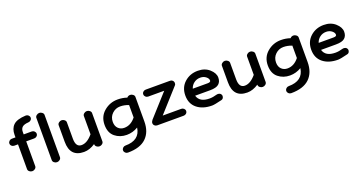

<svg xmlns="http://www.w3.org/2000/svg" viewBox="-45 -1283 4074 2154"><g transform="rotate(-20 1992.0 -206.5)"><path d="M276 -324H180V-28Q180 -11 165 1.5Q150 14 131 14Q112 14 97 1.5Q82 -11 82 -28V-324H38Q20 -324 7 -336Q-6 -348 -6 -365Q-6 -382 7 -394.5Q20 -407 38 -407H82V-437Q82 -511 124.5 -552Q167 -593 272 -598Q290 -599 303.5 -587.5Q317 -576 318 -559Q319 -542 306.5 -529.5Q294 -517 276 -516Q224 -513 202 -493.5Q180 -474 180 -437V-407H276Q294 -407 307 -394.5Q320 -382 320 -365Q320 -348 307 -336Q294 -324 276 -324Z M377 -28V-533Q377 -549 392.5 -561.5Q408 -574 426 -574Q444 -574 459.5 -561.5Q475 -549 475 -533V-28Q475 -11 460 1.5Q445 14 426 14Q407 14 392 1.5Q377 -11 377 -28Z M885 -32V-35Q818 10 751 10Q584 10 584 -172V-370Q584 -386 599.5 -398.5Q615 -411 633 -411Q651 -411 666.5 -398.5Q682 -386 682 -370V-172Q682 -72 751 -72Q818 -72 885 -152V-370Q885 -386 900.5 -398.5Q916 -411 934 -411Q952 -411 967.5 -398.5Q983 -386 983 -370V-32Q983 -15 968 -2.5Q953 10 934 10Q915 10 900 -2.5Q885 -15 885 -32Z M1267 -6Q1186 -6 1127.5 -53.5Q1069 -101 1069 -196Q1069 -295 1139.5 -355Q1210 -415 1303 -415Q1362 -415 1414 -397Q1429 -415 1453 -415Q1471 -415 1486.5 -402.5Q1502 -390 1502 -374V-81Q1502 45 1429 115Q1356 185 1210 185Q1192 185 1179 172.5Q1166 160 1166 143Q1166 126 1179 113.5Q1192 101 1210 101Q1382 101 1402 -44Q1339 -6 1267 -6ZM1267 -90Q1346 -90 1404 -164V-312Q1353 -332 1303 -332Q1248 -332 1207.5 -293.5Q1167 -255 1167 -196Q1167 -146 1195.5 -118Q1224 -90 1267 -90Z M1939 10H1623Q1605 10 1592 -2Q1579 -14 1579 -32Q1579 -46 1586 -54Q1589 -62 1594 -67L1829 -328H1638Q1620 -328 1607 -340.5Q1594 -353 1594 -370Q1594 -387 1607 -399Q1620 -411 1638 -411H1921Q1940 -413 1955 -402Q1969 -391 1971 -373Q1973 -355 1962 -343L1718 -72H1939Q1957 -72 1970 -60Q1983 -48 1983 -32Q1983 -14 1970 -2Q1957 10 1939 10Z M2279 12Q2168 12 2100.5 -42.5Q2033 -97 2033 -195Q2033 -292 2098.5 -351Q2164 -410 2258 -410Q2342 -410 2396 -361.5Q2450 -313 2450 -260Q2450 -211 2419.5 -184Q2389 -157 2315 -157H2136Q2160 -72 2279 -72Q2320 -72 2366 -86Q2383 -91 2399.5 -84.5Q2416 -78 2422 -62Q2428 -47 2420.5 -30.5Q2413 -14 2396 -10Q2308 12 2279 12ZM2258 -328Q2215 -328 2182.5 -303.5Q2150 -279 2138 -240H2315Q2352 -240 2352 -260Q2352 -285 2324.5 -306.5Q2297 -328 2258 -328Z M2834 -32V-35Q2767 10 2700 10Q2533 10 2533 -172V-370Q2533 -386 2548.5 -398.5Q2564 -411 2582 -411Q2600 -411 2615.5 -398.5Q2631 -386 2631 -370V-172Q2631 -72 2700 -72Q2767 -72 2834 -152V-370Q2834 -386 2849.5 -398.5Q2865 -411 2883 -411Q2901 -411 2916.5 -398.5Q2932 -386 2932 -370V-32Q2932 -15 2917 -2.5Q2902 10 2883 10Q2864 10 2849 -2.5Q2834 -15 2834 -32Z M3216 -6Q3135 -6 3076.5 -53.5Q3018 -101 3018 -196Q3018 -295 3088.5 -355Q3159 -415 3252 -415Q3311 -415 3363 -397Q3378 -415 3402 -415Q3420 -415 3435.5 -402.5Q3451 -390 3451 -374V-81Q3451 45 3378 115Q3305 185 3159 185Q3141 185 3128 172.5Q3115 160 3115 143Q3115 126 3128 113.5Q3141 101 3159 101Q3331 101 3351 -44Q3288 -6 3216 -6ZM3216 -90Q3295 -90 3353 -164V-312Q3302 -332 3252 -332Q3197 -332 3156.5 -293.5Q3116 -255 3116 -196Q3116 -146 3144.5 -118Q3173 -90 3216 -90Z M3782 12Q3671 12 3603.5 -42.5Q3536 -97 3536 -195Q3536 -292 3601.5 -351Q3667 -410 3761 -410Q3845 -410 3899 -361.5Q3953 -313 3953 -260Q3953 -211 3922.5 -184Q3892 -157 3818 -157H3639Q3663 -72 3782 -72Q3823 -72 3869 -86Q3886 -91 3902.5 -84.5Q3919 -78 3925 -62Q3931 -47 3923.5 -30.5Q3916 -14 3899 -10Q3811 12 3782 12ZM3761 -328Q3718 -328 3685.5 -303.5Q3653 -279 3641 -240H3818Q3855 -240 3855 -260Q3855 -285 3827.5 -306.5Q3800 -328 3761 -328Z"/></g></svg>

Font: Hoogli
Style: Bold
Weight: 700
Designer: Anand Singh Naorem
Foundry: Brand New Type
Version: Version 1.00 b007